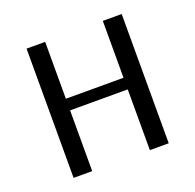

<svg xmlns="http://www.w3.org/2000/svg" viewBox="-96 -599 708 698"><g transform="rotate(-20 258.5 -250.0)"><path d="M75 0V-500H147V-280H370V-500H443V0H370V-235H147V0Z"/></g></svg>

Font: Arsenal SC
Style: Regular
Weight: 400
Designer: Andrij Shevchenko
Foundry: Stairsfor
Version: Version 2.001; ttfautohint (v1.8.4.7-5d5b)